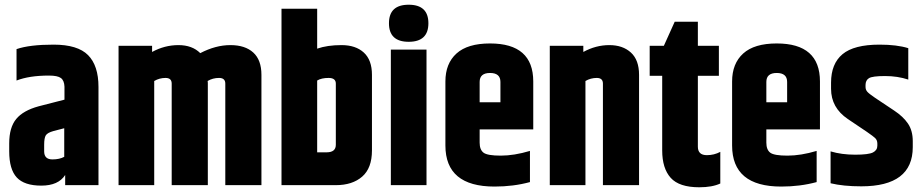

<svg xmlns="http://www.w3.org/2000/svg" viewBox="-20 -784 3905 813"><path d="M167 -171V-143Q167 -109 202 -109Q232 -109 252 -120V-241L206 -229Q181 -222 174 -211Q167 -200 167 -171ZM50 -576Q105 -595 207 -595Q309 -595 353 -550.5Q397 -506 397 -416V0H256V-43Q227 2 155 2Q83 2 51 -32.5Q19 -67 19 -143V-177Q19 -244 48.5 -280Q78 -316 144 -334L253 -362V-417Q252 -443 238 -453.5Q224 -464 187 -464Q104 -464 50 -443Z M828 -559Q893 -593 955.5 -593Q1018 -593 1052.5 -561.5Q1087 -530 1087 -467V0H934V-430Q934 -454 907.5 -454Q881 -454 859 -441Q860 -439 860 -431V0H707V-430Q707 -454 681 -454Q655 -454 633 -441V0H482V-590H624V-564Q677 -593 735.5 -593Q794 -593 828 -559Z M1402 -430Q1402 -454 1371.5 -454Q1341 -454 1323 -443V-139H1363Q1402 -139 1402 -171ZM1172 -747H1323V-578Q1366 -593 1426 -593Q1486 -593 1520.5 -561.5Q1555 -530 1555 -467V-147Q1555 -72 1513.5 -36Q1472 0 1402 0H1172Z M1710.5 -607Q1627 -607 1627 -685.5Q1627 -764 1710.5 -764Q1794 -764 1794 -685.5Q1794 -607 1710.5 -607ZM1635 -574H1786V0H1635Z M1866 -168V-439Q1866 -515 1913 -557.5Q1960 -600 2055 -600Q2238 -600 2238 -439V-236H2011V-180Q2011 -150 2027.5 -137.5Q2044 -125 2100.5 -125Q2157 -125 2224 -145V-13Q2154 6 2074 6Q1866 6 1866 -168ZM2011 -351H2099V-437Q2099 -475 2055 -475Q2011 -475 2011 -437Z M2450 -564Q2503 -593 2560 -593Q2617 -593 2651.5 -561.5Q2686 -530 2686 -467V0H2533V-430Q2533 -454 2507 -454Q2481 -454 2459 -441V0H2308V-590H2450Z M2973 -127Q3004 -127 3030 -141V-7Q2996 9 2941 9Q2856 9 2820 -31Q2784 -71 2784 -147V-463H2731V-590H2791L2837 -692H2935V-590H3024V-463H2935V-163Q2935 -127 2973 -127Z M3080 -168V-439Q3080 -515 3127 -557.5Q3174 -600 3269 -600Q3452 -600 3452 -439V-236H3225V-180Q3225 -150 3241.5 -137.5Q3258 -125 3314.5 -125Q3371 -125 3438 -145V-13Q3368 6 3288 6Q3080 6 3080 -168ZM3225 -351H3313V-437Q3313 -475 3269 -475Q3225 -475 3225 -437Z M3499 -434Q3499 -514 3547.5 -554.5Q3596 -595 3704 -595Q3778 -595 3826 -580V-447Q3781 -462 3727.5 -462Q3674 -462 3659.5 -453Q3645 -444 3645 -424V-416Q3645 -404 3652.5 -395.5Q3660 -387 3685 -370L3766 -316Q3804 -291 3824.5 -261Q3845 -231 3845 -186V-161Q3845 5 3627 5Q3551 5 3497 -8V-143Q3544 -129 3601 -129Q3658 -129 3676.5 -138.5Q3695 -148 3695 -167V-176Q3695 -191 3685 -200Q3673 -212 3570 -280Q3499 -328 3499 -408Z"/></svg>

Font: Khand
Style: Bold
Weight: 700
Designer: Devanagari: Sanchit Sawaria, Jyotish Sonowal; Latin: Satya Rajpurohit
Foundry: Indian Type Foundry
Version: Version 1.101;PS 1.0;hotconv 1.0.78;makeotf.lib2.5.61930; tt